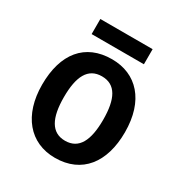

<svg xmlns="http://www.w3.org/2000/svg" viewBox="-166 -817 896 948"><g transform="rotate(30 282.0 -343.0)"><path d="M431 -696H133V-610H431ZM518 -272C518 -453 423 -553 283 -553C130 -553 46 -448 46 -272C46 -99 137 10 281 10C434 10 518 -100 518 -272ZM170 -272C170 -390 203 -455 282 -455C361 -455 394 -390 394 -272C394 -154 361 -88 282 -88C204 -88 170 -154 170 -272Z"/></g></svg>

Font: Noto Sans Thai Looped SemiCondensed SemiBold
Style: Regular
Weight: 600
Width: 4
Designer: Sasikarn Vongin, Ben Mitchell
Foundry: The Fontpad Ltd
Version: Version 1.001